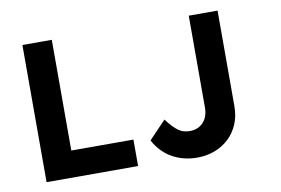

<svg xmlns="http://www.w3.org/2000/svg" viewBox="-75 -827 1413 965"><g transform="rotate(-10 631.5 -345.0)"><path d="M91 0V-700H241V-135H558V0ZM642 -116 729 -207Q746 -184 760.5 -169Q775 -154 788.5 -144.5Q802 -135 816 -131.5Q830 -128 846 -128Q874 -128 895.5 -141Q917 -154 928.5 -177Q940 -200 940 -230V-567V-700H1087V-567V-213Q1087 -163 1070 -122Q1053 -81 1022 -51.5Q991 -22 949.5 -6Q908 10 859 10Q821 10 788 1Q755 -8 728 -24Q701 -40 679 -63.5Q657 -87 642 -116Z"/></g></svg>

Font: Mach SemiBold
Style: Regular
Weight: 600
Version: Version 1.002